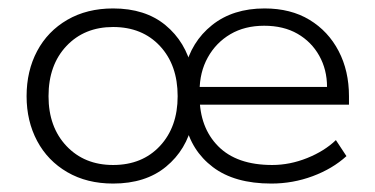

<svg xmlns="http://www.w3.org/2000/svg" viewBox="-20 -425 889 455"><path d="M248 10Q186 10 139.5 -17Q93 -44 68 -91Q43 -138 43 -197Q43 -257 68 -304Q93 -351 139.5 -378Q186 -405 248 -405Q324 -405 372 -365.5Q420 -326 435 -261H418Q433 -326 482.5 -365.5Q532 -405 607 -405Q669 -405 713.5 -378Q758 -351 782.5 -304Q807 -257 807 -197V-177H431V-219H755Q755 -260 736.5 -293Q718 -326 685 -345Q652 -364 606 -364Q560 -364 526 -344Q492 -324 472.5 -289Q453 -254 453 -209V-197Q453 -123 497 -78.5Q541 -34 625 -34Q667 -34 708 -50.5Q749 -67 776 -93L801 -55Q768 -25 721 -7.5Q674 10 623 10Q536 10 484.5 -29Q433 -68 419 -133L436 -134Q422 -70 373.5 -30Q325 10 248 10ZM248 -34Q317 -34 359 -79Q401 -124 401 -197Q401 -271 359 -316Q317 -361 248 -361Q180 -361 137.5 -316Q95 -271 95 -197Q95 -124 137.5 -79Q180 -34 248 -34Z"/></svg>

Font: Rokkitt Light
Style: Regular
Weight: 300
Version: Version 3.103